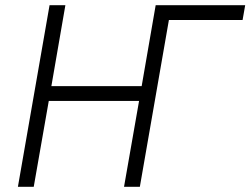

<svg xmlns="http://www.w3.org/2000/svg" viewBox="-20 -720 965 740"><path d="M580 -700 526 -388H178L232 -700H171L49 0H110L168 -331H516L458 0H519L631 -643H915L925 -700Z"/></svg>

Font: Fixel Text 20240404 Light
Style: Italic
Weight: 300
Width: 4
Italic angle: -10°
Designer: AlfaBravo + MacPaw
Foundry: Kyrylo Tkachov, Marchela Mozhyna, Serhii Makarenko, Maria Weinstein, Zakhar Kryvoshyya
Version: Version 1.211;Glyphs 3.2 (3225)